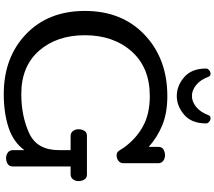

<svg xmlns="http://www.w3.org/2000/svg" viewBox="-79 -1038 1129 1011"><g transform="rotate(90 485.5 -532.5)"><path d="M37.6 0ZM475.6 -80.1Q589.8 -80.1 680.2 -121.1Q770.5 -162.1 770.5 -277.8V-339.8H696.3Q679.2 -339.8 669.9 -352.3Q660.6 -364.7 660.6 -380.9Q660.6 -398.9 668.7 -412.4Q676.8 -425.8 695.3 -425.8H898.4Q917 -425.8 925.3 -412.4Q933.6 -398.9 933.6 -380.9Q933.6 -364.7 924.1 -352.3Q914.6 -339.8 897.5 -339.8H856.4V-35.2Q856.4 -16.6 843 -8.3Q829.6 0 811.5 0Q795.4 0 783 -9.5Q770.5 -19 770.5 -36.1V-96.2Q728 -38.1 651.1 -12.9Q574.2 12.2 475.6 12.2Q282.7 12.2 160.2 -104.7Q37.6 -221.7 37.6 -415Q37.6 -610.8 163.8 -730Q290 -849.1 485.4 -849.1Q573.7 -849.1 638.2 -823Q702.6 -796.9 753.4 -751V-801.8Q753.4 -820.3 766.8 -828.6Q780.3 -836.9 798.3 -836.9Q814.5 -836.9 826.9 -827.4Q839.4 -817.9 839.4 -800.8V-618.2Q839.4 -601.1 826.9 -591.6Q814.5 -582 798.3 -582Q781.7 -582 773.4 -595Q765.1 -607.9 757.3 -620.1Q712.4 -683.1 646.7 -720Q581.1 -756.8 485.4 -756.8Q335.4 -756.8 250.5 -660.9Q165.5 -564.9 165.5 -415Q165.5 -267.1 247.3 -173.6Q329.1 -80.1 475.6 -80.1ZM383.8 -1066.4Q400.4 -1022.5 428.2 -1000.5Q456.1 -978.5 485.4 -978.5Q514.6 -978.5 542.5 -1000.5Q570.3 -1022.5 586.9 -1066.4Q588.9 -1072.3 593.5 -1074.5Q598.1 -1076.7 603 -1076.7Q612.3 -1076.7 621.1 -1069.1Q629.9 -1061.5 629.9 -1053.7Q629.9 -977.1 584.5 -938Q539.1 -898.9 485.4 -898.9Q431.6 -898.9 386.2 -938Q340.8 -977.1 340.8 -1053.7Q340.8 -1061.5 349.6 -1069.1Q358.4 -1076.7 367.7 -1076.7Q372.6 -1076.7 377.2 -1074.5Q381.8 -1072.3 383.8 -1066.4Z"/></g></svg>

Font: Cutive
Style: Regular
Weight: 400
Designer: Vernon Adams
Version: Version 1.002